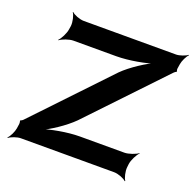

<svg xmlns="http://www.w3.org/2000/svg" viewBox="-133 -873 1047 1036"><g transform="rotate(20 391.0 -355.5)"><path d="M338 -196 735 -614C737 -617 747 -624 749 -624L751 -628C749 -628 747 -639 748 -643L752 -669C755 -689 770 -720 782 -731L780 -733C768 -723 735 -711 715 -711H185C161 -711 126 -725 115 -737L113 -735C123 -722 132 -685 129 -661L126 -642C123 -618 104 -581 90 -568L92 -566C107 -578 145 -592 169 -592H415C486 -592 584 -610 635 -629L633 -633C584 -613 502 -560 456 -514L62 -99C60 -96 48 -89 46 -89V-85C48 -85 48 -73 48 -70L44 -43C41 -23 26 9 13 20L15 23C28 12 62 0 82 0H618C642 0 677 14 688 26L691 24C681 11 672 -26 675 -50L677 -68C680 -92 699 -129 713 -142L712 -144C697 -132 658 -118 634 -118H378C308 -118 210 -100 161 -81L162 -77C213 -97 292 -150 338 -196Z"/></g></svg>

Font: Asimov
Style: EdgeWideIt
Weight: 500
Designer: Google
Version: Version 2.000980: 2014